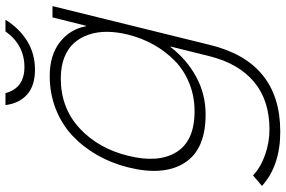

<svg xmlns="http://www.w3.org/2000/svg" viewBox="-194 -650 1059 712"><g transform="rotate(-90 336.0 -294.5)"><path d="M563 -349.1Q573.2 -390.1 573.5 -427.2Q573.7 -464.4 563 -495.8Q552.2 -527.3 531.7 -550.3Q511.2 -573.2 477.8 -586.2Q444.3 -599.1 400.9 -599.1Q291 -599.1 215.8 -529.3Q140.6 -459.5 113.8 -349.1Q85.9 -237.3 127.4 -170.2Q168.9 -103 278.8 -103Q334.5 -103 382.8 -122.6Q431.2 -142.1 466.1 -176.3Q501 -210.4 525.6 -254.4Q550.3 -298.3 563 -349.1ZM627 -629.9H668.9L524.9 -45.9Q461.4 214.8 203.1 214.8Q77.1 214.8 2 147L41 113.8Q70.8 142.1 116.9 158.4Q163.1 174.8 211.9 174.8Q319.3 174.8 387.7 117.7Q456.1 60.5 482.9 -46.9L519 -191.9H517.1Q470.7 -131.8 406.5 -96.9Q342.3 -62 267.1 -62Q137.2 -62 87.6 -139.9Q38.1 -217.8 70.8 -349.1Q86.4 -411.6 116.5 -464.1Q146.5 -516.6 188.7 -556.2Q231 -595.7 287.8 -617.9Q344.7 -640.1 410.2 -640.1Q486.3 -640.1 534.7 -602.8Q583 -565.4 594.2 -505.9H596.2ZM575.2 -804.2H618.2Q586.9 -753.4 539.8 -724.1Q492.7 -694.8 433.1 -694.8Q373.5 -694.8 340.8 -724.1Q308.1 -753.4 301.8 -804.2H346.2Q364.7 -733.9 442.9 -733.9Q524.9 -733.9 575.2 -804.2Z"/></g></svg>

Font: Sinkin Sans 200 X Light Italic
Style: Regular
Weight: 200
Italic angle: -112°
Designer: Keith Bates
Foundry: K-Type
Version: Sinkin Sans (version 1.0)  by Keith Bates   •   © 2014   www